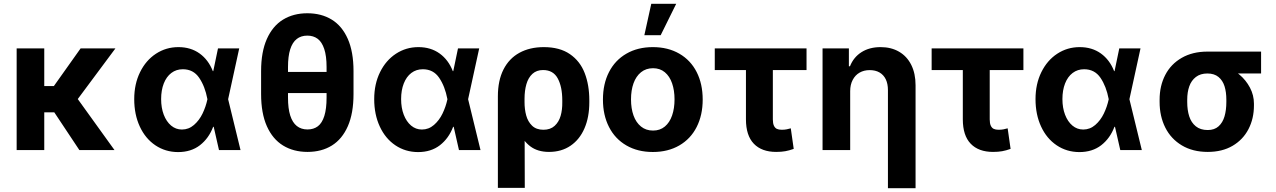

<svg xmlns="http://www.w3.org/2000/svg" viewBox="-20 -783 6659 1002"><path d="M211 0H66.9V-530.3H211ZM334.3 -196.8H185.8L168 -333.8H261.1L400.6 -530.3H582.3ZM252.2 -213.5 370.6 -287.3 577.4 0H394.1Z M680.5 -265.6Q680.5 -344.7 711 -406.5Q741.4 -468.3 794 -502.7Q846.6 -537.1 911.1 -537.1Q975.4 -537.1 1021.5 -504Q1067.6 -470.9 1090.7 -411.9H1133.9L1170.2 -266.6L1235.2 0H1122.8L1062.2 -266.6Q1049.8 -332.4 1019.4 -377Q989.1 -421.6 934.2 -421.6Q899.8 -421.6 874.2 -402.2Q848.6 -382.8 834.7 -347.4Q820.9 -311.9 820.9 -265.9Q820.9 -220.3 834.6 -184.3Q848.4 -148.3 873 -127.6Q897.7 -107 929.4 -107Q964.7 -107 992.3 -130.9Q1019.9 -154.8 1037 -190.3Q1054.1 -225.8 1062.2 -263.7L1117.6 -530.3H1228.4L1170.2 -263.7L1133.9 -121.2H1092.4Q1069.6 -61 1023.4 -25.1Q977.2 10.7 908.9 10.7Q843 10.3 790.7 -24.8Q738.5 -60 709.5 -122.8Q680.5 -185.5 680.5 -265.6Z M1763.7 -297.4H1412.9V-407.6H1763.7ZM1584.8 9.8Q1511.9 9.8 1457.4 -23.5Q1402.9 -56.8 1372.7 -124.4Q1342.6 -191.9 1342.6 -292.4V-412.1Q1342.6 -512 1372.7 -579.7Q1402.9 -647.4 1457.1 -680.6Q1511.4 -713.8 1583.8 -713.8Q1657 -713.8 1711 -680.8Q1765 -647.9 1795 -580.2Q1824.9 -512.5 1824.9 -412.1V-292.4Q1824.9 -191.9 1795.3 -124.4Q1765.6 -56.8 1711.8 -23.5Q1658.1 9.8 1584.8 9.8ZM1583.8 -597.1Q1550.9 -597.1 1528.5 -579.5Q1506 -561.8 1494.5 -525.5Q1483 -489.3 1483 -433.2V-273.9Q1483 -216.7 1494.7 -180Q1506.4 -143.3 1529.1 -125.4Q1551.8 -107.4 1584.8 -107.4Q1616.9 -107.4 1638.9 -124.1Q1660.9 -140.7 1672.6 -177.9Q1684.3 -215 1684.3 -273.9V-433.2Q1684.3 -490.9 1672.1 -527.5Q1659.9 -564 1637.7 -580.6Q1615.5 -597.1 1583.8 -597.1Z M1932.9 -265.6Q1932.9 -344.7 1963.4 -406.5Q1993.9 -468.3 2046.5 -502.7Q2099.1 -537.1 2163.5 -537.1Q2227.9 -537.1 2274 -504Q2320.1 -470.9 2343.1 -411.9H2386.4L2422.6 -266.6L2487.6 0H2375.2L2314.7 -266.6Q2302.2 -332.4 2271.9 -377Q2241.6 -421.6 2186.6 -421.6Q2152.2 -421.6 2126.6 -402.2Q2101 -382.8 2087.2 -347.4Q2073.3 -311.9 2073.3 -265.9Q2073.3 -220.3 2087.1 -184.3Q2100.9 -148.3 2125.5 -127.6Q2150.1 -107 2181.8 -107Q2217.1 -107 2244.7 -130.9Q2272.3 -154.8 2289.4 -190.3Q2306.5 -225.8 2314.7 -263.7L2370.1 -530.3H2480.8L2422.6 -263.7L2386.4 -121.2H2344.8Q2322 -61 2275.8 -25.1Q2229.6 10.7 2161.4 10.7Q2095.4 10.3 2043.2 -24.8Q1991 -60 1962 -122.8Q1932.9 -185.5 1932.9 -265.6Z M2817.9 -537.1Q2901.1 -537.1 2954.1 -500.6Q3007.2 -464.2 3031.3 -401.8Q3055.5 -339.4 3055.5 -259.1V-249.3Q3055.5 -171.5 3030.2 -113.2Q3005 -54.8 2957.5 -22.5Q2910.1 9.8 2845.2 9.8Q2786.3 9.8 2748 -18.9Q2709.8 -47.6 2688.2 -98.3Q2666.5 -149 2652.7 -224.2L2717.4 -250.4Q2717.4 -212.7 2726.1 -180.6Q2734.8 -148.4 2756.7 -127.1Q2778.7 -105.8 2816 -105.8Q2852.2 -105.8 2874.5 -126.2Q2896.7 -146.6 2905.8 -178.5Q2915 -210.3 2914.4 -249.3V-259.1Q2914.4 -330.1 2890.7 -373.8Q2867.1 -417.5 2814 -417.5Q2780.3 -417.5 2758.6 -397.6Q2736.9 -377.6 2727.2 -343.9Q2717.4 -310.2 2717.4 -267.4L2718.7 197.3H2578.3V-280.2Q2578.3 -362.7 2607.5 -420.3Q2636.8 -478 2690.8 -507.5Q2744.9 -537.1 2817.9 -537.1Z M3126.6 -263.2Q3126.6 -345.3 3158.3 -407Q3189.9 -468.8 3249 -502.9Q3308 -537.1 3387 -537.1Q3466.1 -537.1 3525.2 -502.9Q3584.3 -468.8 3615.7 -407Q3647.2 -345.3 3647.2 -263.2Q3647.2 -182.2 3615.7 -120.2Q3584.3 -58.2 3525.2 -24Q3466.1 10.2 3387 10.2Q3308 10.2 3249 -24Q3189.9 -58.2 3158.3 -120.2Q3126.6 -182.2 3126.6 -263.2ZM3500.2 -264.4Q3500.2 -311.3 3487.5 -348.1Q3474.8 -385 3449.6 -406Q3424.4 -427 3388.1 -427Q3351.3 -427 3325.3 -406Q3299.4 -385 3286.2 -348.4Q3273.1 -311.9 3273.1 -264.4Q3273.1 -216.9 3286.2 -180.2Q3299.4 -143.6 3325.3 -122.6Q3351.3 -101.6 3388.1 -101.6Q3424.4 -101.6 3449.6 -122.6Q3474.8 -143.6 3487.5 -180.5Q3500.2 -217.4 3500.2 -264.4ZM3378.8 -763.1H3508.9L3427.9 -599.2H3342.7Z M4189.1 -417.2H3710.2V-530.3H4189.1ZM4013.3 -530.3V-159.7Q4013.3 -139 4018.9 -127Q4024.5 -115 4034.4 -110.4Q4044.3 -105.8 4059.4 -105.8Q4073.9 -105.8 4085.3 -108Q4096.7 -110.2 4106.9 -113.3L4122.2 -6Q4098.5 2.5 4078.3 6.1Q4058.1 9.8 4030.7 9.8Q3955.1 9.8 3914 -33Q3872.9 -75.7 3872.9 -160.3V-530.3Z M4416.9 0H4272.7V-530.3H4410.1V-437.3H4415.9Q4434.7 -484.7 4476.1 -510.9Q4517.5 -537.1 4575.6 -537.1Q4630.8 -537.1 4671.9 -513.2Q4713.1 -489.3 4735.6 -444.4Q4758.1 -399.5 4758.1 -338V199.2H4613.9V-312.8Q4613.9 -345.5 4602.8 -368.8Q4591.7 -392 4570.3 -404.6Q4549 -417.1 4518.7 -417.1Q4488.9 -417.1 4466.1 -404.1Q4443.2 -391.1 4430.1 -366.1Q4416.9 -341.2 4416.9 -307.3Z M5320.9 -417.2H4842V-530.3H5320.9ZM5145.1 -530.3V-159.7Q5145.1 -139 5150.7 -127Q5156.3 -115 5166.2 -110.4Q5176.1 -105.8 5191.2 -105.8Q5205.7 -105.8 5217.1 -108Q5228.6 -110.2 5238.7 -113.3L5254 -6Q5230.3 2.5 5210.1 6.1Q5190 9.8 5162.5 9.8Q5086.9 9.8 5045.8 -33Q5004.7 -75.7 5004.7 -160.3V-530.3Z M5384.1 -265.6Q5384.1 -344.7 5414.6 -406.5Q5445.1 -468.3 5497.6 -502.7Q5550.2 -537.1 5614.7 -537.1Q5679 -537.1 5725.1 -504Q5771.2 -470.9 5794.3 -411.9H5837.6L5873.8 -266.6L5938.8 0H5826.4L5765.8 -266.6Q5753.4 -332.4 5723.1 -377Q5692.7 -421.6 5637.8 -421.6Q5603.4 -421.6 5577.8 -402.2Q5552.2 -382.8 5538.3 -347.4Q5524.5 -311.9 5524.5 -265.9Q5524.5 -220.3 5538.3 -184.3Q5552 -148.3 5576.7 -127.6Q5601.3 -107 5633 -107Q5668.3 -107 5695.9 -130.9Q5723.5 -154.8 5740.6 -190.3Q5757.7 -225.8 5765.8 -263.7L5821.2 -530.3H5932L5873.8 -263.7L5837.6 -121.2H5796Q5773.2 -61 5727 -25.1Q5680.8 10.7 5612.6 10.7Q5546.6 10.3 5494.4 -24.8Q5442.1 -60 5413.1 -122.8Q5384.1 -185.5 5384.1 -265.6Z M6281 -513.7Q6287.3 -511.6 6293.8 -505.7Q6300.2 -499.7 6307.4 -491.2Q6315.3 -478.6 6323.9 -468.8Q6332.5 -459 6345.6 -449.8Q6358.6 -440.5 6375.6 -435.1Q6414.3 -422.4 6448.3 -393.7Q6482.4 -365 6503.2 -325.6Q6524 -286.2 6524 -242.2V-232.4Q6524 -164 6495.4 -108.9Q6466.7 -53.7 6412.5 -22Q6358.2 9.8 6282.9 9.8Q6204.9 9.8 6148 -24.1Q6091.1 -58 6061.4 -117.1Q6031.7 -176.2 6031.7 -251V-262.7Q6031.7 -335.1 6061.2 -391.9Q6090.7 -448.8 6147.3 -481.2Q6203.9 -513.7 6281 -513.7ZM6282.9 -104.4Q6317.9 -104.4 6339.5 -123.8Q6361 -143.2 6370.5 -175.8Q6380 -208.5 6380 -251V-262.7Q6380 -302.7 6370.5 -332.9Q6361 -363.1 6339 -381.3Q6316.9 -399.5 6281 -399.5Q6244.8 -399.5 6221.1 -381.3Q6197.4 -363.1 6186.6 -332.6Q6175.8 -302.1 6175.8 -262.7V-251Q6175.8 -208.5 6186.3 -175.8Q6196.8 -143.2 6220.7 -123.8Q6244.7 -104.4 6282.9 -104.4ZM6561.3 -399.5H6281V-513.7H6561.3Z"/></svg>

Font: Pretendard JP Variable
Style: Regular
Weight: 400
Designer: Base glyphs from Inter by Rasmus Andersson; Hangul glyphs from Noto Sans CJK(Source Han Sans) by Jang Soo-young and Kang
Foundry: Kil Hyung-jin
Version: Version 1.307;Glyphs 3.2 (3192)